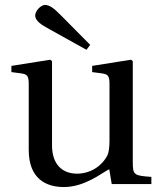

<svg xmlns="http://www.w3.org/2000/svg" viewBox="-20 -743 646 775"><path d="M122 -680C122 -659 148 -642 178 -626L329 -542L344 -562L225 -682C195 -713 178 -723 161 -723C146 -723 122 -700 122 -680ZM26 -452 64 -447C90 -443 96 -438 96 -402V-138C96 -23 164 12 238 12C323 12 392 -46 421 -60L431 0H591V-29C522 -34 516 -36 516 -87V-496L509 -502L352 -477V-452L390 -447C416 -443 422 -438 422 -402V-177C422 -149 419 -127 414 -117C391 -71 343 -42 291 -42C233 -42 190 -78 190 -156V-496L183 -502L26 -477Z"/></svg>

Font: Lingua Franca
Style: Regular
Weight: 400
Version: Version 1.19